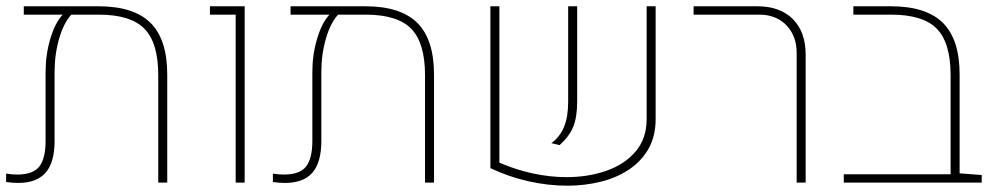

<svg xmlns="http://www.w3.org/2000/svg" viewBox="-22 -585 3189 615"><path d="M293 -564.9Q406.7 -564.9 460.2 -511.7Q513.7 -458.5 513.7 -346.2V0H484.9V-343.8Q484.9 -447.8 440.7 -492.9Q396.5 -538.1 294.4 -538.1H206.5Q182.6 -512.7 167.7 -462.2Q152.8 -411.6 152.8 -353.5V-133.8Q152.8 -64.5 124 -31.7Q95.2 1 36.1 1Q26.9 1 17.3 0.2Q7.8 -0.5 -2.4 -2V-28.8Q7.3 -27.3 16.4 -26.6Q25.4 -25.9 33.2 -25.9Q84 -25.9 104 -51.8Q124 -77.6 124 -133.8V-353.5Q124 -410.2 139.2 -460.9Q154.3 -511.7 178.7 -538.1H54.2V-564.9Z M732.9 0V-538.1H650.4V-564.9H761.7V0Z M1147.5 -564.9Q1261.2 -564.9 1314.7 -511.7Q1368.2 -458.5 1368.2 -346.2V0H1339.4V-343.8Q1339.4 -447.8 1295.2 -492.9Q1251 -538.1 1148.9 -538.1H1061Q1037.1 -512.7 1022.2 -462.2Q1007.3 -411.6 1007.3 -353.5V-133.8Q1007.3 -64.5 978.5 -31.7Q949.7 1 890.6 1Q881.3 1 871.8 0.2Q862.3 -0.5 852.1 -2V-28.8Q861.8 -27.3 870.8 -26.6Q879.9 -25.9 887.7 -25.9Q938.5 -25.9 958.5 -51.8Q978.5 -77.6 978.5 -133.8V-353.5Q978.5 -410.2 993.7 -460.9Q1008.8 -511.7 1033.2 -538.1H908.7V-564.9Z M1577.6 -564.9V-64Q1629.4 -41.5 1684.6 -29.5Q1739.7 -17.6 1792.5 -17.6Q1862.3 -17.6 1920.7 -38.1Q1979 -58.6 2014.2 -100.1Q2049.3 -141.6 2049.3 -203.6V-564.9H2078.1V-203.6Q2078.1 -149.4 2055.7 -109.4Q2033.2 -69.3 1993.9 -42.7Q1954.6 -16.1 1903.3 -3.2Q1852.1 9.8 1794.4 9.8Q1733.9 9.8 1670.7 -4.4Q1607.4 -18.6 1548.8 -46.4V-564.9ZM1744.1 -126.5Q1771.5 -146.5 1784.7 -178.7Q1797.9 -210.9 1797.9 -258.8V-564.9H1826.7V-258.8Q1826.7 -210 1814.2 -179.2Q1801.8 -148.4 1770.5 -120.1Z M2529.8 0V-415Q2529.8 -470.2 2496.8 -504.2Q2463.9 -538.1 2410.2 -538.1H2199.7V-564.9H2403.8Q2476.6 -564.9 2517.6 -523.9Q2558.6 -482.9 2558.6 -409.7V0Z M2680.7 0V-26.9H3022.9L3051.8 -29.8L3122.6 -24.4V0ZM3022.9 -5.9V-343.8Q3022.9 -447.8 2978.8 -492.9Q2934.6 -538.1 2832.5 -538.1H2711.4V-564.9H2831.1Q2944.8 -564.9 2998.3 -511.7Q3051.8 -458.5 3051.8 -346.2V-5.9Z"/></svg>

Font: Heebo Thin
Style: Regular
Weight: 250
Designer: Oded Ezer
Foundry: Ezer Type House
Version: Version 3.100